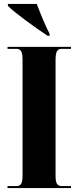

<svg xmlns="http://www.w3.org/2000/svg" viewBox="-20 -951 395 971"><path d="M221 -770H231V-780C209 -821 183 -886 166 -931H20V-921C55 -886 162 -808 221 -770ZM18 0H339V-10H293C269 -10 261 -23 261 -64V-646C261 -690 269 -704 293 -704H339V-714H18V-704H62C86 -704 94 -690 94 -647V-63C94 -23 86 -10 62 -10H18Z"/></svg>

Font: Noto Serif Display ExtraCondensed Black
Style: Regular
Weight: 900
Width: 2
Designer: Monotype Design Team
Foundry: Monotype Imaging Inc.
Version: Version 2.009